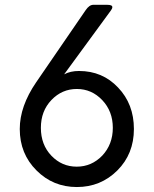

<svg xmlns="http://www.w3.org/2000/svg" viewBox="-20 -752 626 782"><path d="M293 9.8Q196.3 9.8 128.9 -57.6Q60.5 -125.5 60.5 -226.6Q60.5 -319.3 127.4 -417L329.1 -710.9Q343.8 -732.4 359.9 -732.4H417Q437.5 -732.4 437.5 -723.1Q437.5 -717.3 432.1 -710L241.2 -449.2Q266.6 -462.9 301.8 -462.9Q397.5 -462.9 460.9 -395.5Q525.4 -328.1 525.4 -226.6Q525.4 -125 457.8 -57.6Q390.1 9.8 293 9.8ZM146.5 -231.4Q146.5 -162.6 189.2 -117.9Q231.9 -73.2 292.5 -73.2Q353 -73.2 396.5 -118.2Q439.5 -164.1 439.5 -231.4Q439.5 -298.8 396.5 -344.2Q353.5 -389.6 293 -389.6Q232.4 -389.6 189.5 -344.7Q146.5 -299.8 146.5 -231.4Z"/></svg>

Font: Simply Mono
Style: Book
Weight: 400
Designer: Wojciech Kalinowski "wmk69" (wmk69@o2.pl)
Foundry: Wojciech Kalinowski "wmk69" (wmk69@o2.pl)
Version: Version 1.0.0